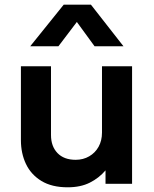

<svg xmlns="http://www.w3.org/2000/svg" viewBox="-20 -782 656 817"><path d="M268 15Q200.5 15 156.2 -12Q112 -39 90.5 -84.2Q69 -129.5 69 -185.5V-500H197V-207.5Q197 -159.5 224.5 -130.8Q252 -102 302 -102Q334 -102 359.5 -116.8Q385 -131.5 399.5 -157.5Q414 -183.5 414 -218V-500H542V0H429V-57Q401.5 -24.5 362.2 -4.8Q323 15 268 15ZM108.5 -585 251 -762H367L505.5 -585H382.5L307 -688.5L228.5 -585Z"/></svg>

Font: Geologica Medium
Style: Regular
Weight: 500
Designer: Sindre Bremnes, Frode Helland
Foundry: Monokrom Skriftforlag AS
Version: Version 1.010;gftools[0.9.28]